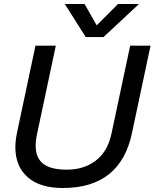

<svg xmlns="http://www.w3.org/2000/svg" viewBox="-20 -928 775 963"><path d="M305 -908H404L465 -801L572 -908H677L499 -742H410ZM57 -190Q57 -221 65 -261L158 -699H260L166 -257Q159 -226 159 -197Q159 -135 197.5 -106Q236 -77 315 -77Q401 -77 460.5 -122.5Q520 -168 539 -257L633 -699H735L642 -261Q584 15 295 15Q180 15 118.5 -39.5Q57 -94 57 -190Z"/></svg>

Font: Prompt
Style: Italic
Weight: 400
Italic angle: -12°
Designer: Katatrad Team
Foundry: CadsonDemak
Version: Version 1.001